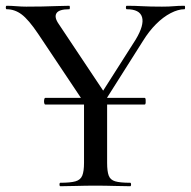

<svg xmlns="http://www.w3.org/2000/svg" viewBox="-22 -645 661 665"><path d="M135 -283Q132 -283 131 -288.5Q130 -294 131 -300Q132 -306 135 -306H479Q482 -306 482.5 -300Q483 -294 482.5 -288.5Q482 -283 479 -283ZM306 -285 448 -508Q478 -558 470 -585.5Q462 -613 417 -613Q414 -613 414 -619Q414 -625 417 -625Q446 -625 471.5 -623.5Q497 -622 539 -622Q564 -622 579.5 -623.5Q595 -625 617 -625Q619 -625 619 -619Q619 -613 617 -613Q595 -613 569 -599.5Q543 -586 518.5 -561.5Q494 -537 473 -503L325 -269ZM281 -272 110 -528Q77 -577 53 -595Q29 -613 1 -613Q-2 -613 -2 -619Q-2 -625 1 -625Q17 -625 35 -623.5Q53 -622 69 -622Q97 -622 124 -622.5Q151 -623 175.5 -624Q200 -625 218 -625Q220 -625 220 -619Q220 -613 218 -613Q182 -613 173.5 -599Q165 -585 182 -561L344 -318ZM269 -310 349 -319V-81Q349 -52 354.5 -37Q360 -22 377 -17Q394 -12 429 -12Q432 -12 432 -6Q432 0 429 0Q405 0 374.5 -1Q344 -2 308 -2Q274 -2 242.5 -1Q211 0 187 0Q184 0 184 -6Q184 -12 187 -12Q222 -12 239.5 -17Q257 -22 263 -37Q269 -52 269 -81Z"/></svg>

Font: Cormorant Medium
Style: Regular
Weight: 500
Designer: Christian Thalmann (Catharsis Fonts)
Foundry: Catharsis Fonts
Version: Version 4.000